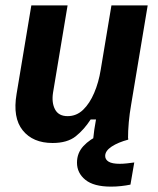

<svg xmlns="http://www.w3.org/2000/svg" viewBox="-20 -520 590 715"><path d="M175.8 12.5Q102.5 12.5 64.6 -34.6Q26.7 -81.7 41.7 -170L96.7 -500H231.7L177.5 -175Q171.7 -137.5 185 -112.5Q198.3 -87.5 231.7 -87.5Q265 -87.5 289.6 -111.2Q314.2 -135 330.8 -174.2Q347.5 -213.3 355 -260L395 -500H530L468.3 -130Q462.5 -96.7 459.6 -65Q456.7 -33.3 456.7 0H326.7Q328.3 -16.7 331.2 -37.5Q334.2 -58.3 337.5 -75H317.5Q293.3 -37.5 262.1 -12.5Q230.8 12.5 175.8 12.5ZM393.3 175Q329.2 175 297.9 149.6Q266.7 124.2 266.7 85.8Q266.7 50 290.4 24.2Q314.2 -1.7 354.2 -19.2L457.5 -5V0Q420 10 395.8 25.8Q371.7 41.7 371.7 60.8Q371.7 74.2 384.6 82.1Q397.5 90 425.8 90Q439.2 90 453.8 88.3Q468.3 86.7 480 85L465.8 167.5Q450 170.8 431.2 172.9Q412.5 175 393.3 175Z"/></svg>

Font: Familjen Grotesk GF
Style: Bold Italic
Weight: 700
Designer: Anders Wikstroem, Jonas Baeckman, Matilda Gysing, Kristian Moeller
Foundry: Familjen STHML AB
Version: Version 2.000; Beta; Release 4; Build 6